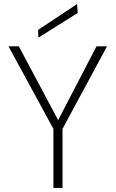

<svg xmlns="http://www.w3.org/2000/svg" viewBox="-20 -929 571 949"><path d="M244 0V-292L22 -700H73L275 -321H260L457 -700H509L289 -292V0ZM170 -743 168 -781 361 -909 364 -865Z"/></svg>

Font: DM Sans 20pt ExtraLight
Style: Regular
Weight: 250
Version: Version 4.004;gftools[0.9.30]